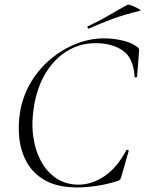

<svg xmlns="http://www.w3.org/2000/svg" viewBox="-20 -803 632 836"><path d="M316 13Q232 13 178.5 -16.5Q125 -46 97.5 -95Q70 -144 64 -202.5Q58 -261 68 -319Q81 -390 116.5 -448Q152 -506 203 -548Q254 -590 313.5 -613Q373 -636 433 -636Q474 -636 514 -626.5Q554 -617 577 -599Q584 -594 585 -590Q586 -586 585 -575L577 -470Q576 -466 571 -466Q566 -466 566 -470Q561 -551 514.5 -583Q468 -615 396 -615Q329 -615 273.5 -581.5Q218 -548 180.5 -487.5Q143 -427 129 -346Q116 -274 124.5 -211Q133 -148 159 -100.5Q185 -53 226.5 -26Q268 1 322 1Q380 1 435 -36Q490 -73 530 -149Q532 -152 537 -150Q542 -148 540 -145L510 -39Q506 -26 503.5 -22Q501 -18 492 -15Q445 0 399.5 6.5Q354 13 316 13ZM368 -679Q364 -677 361.5 -682.5Q359 -688 363 -689Q413 -712 453.5 -736Q494 -760 535 -782Q538 -784 548.5 -780.5Q559 -777 570.5 -771.5Q582 -766 588.5 -761.5Q595 -757 590 -756Q523 -740 471 -721Q419 -702 368 -679Z"/></svg>

Font: Cormorant Garamond Light
Style: Italic
Weight: 300
Italic angle: -10°
Designer: Christian Thalmann (Catharsis Fonts)
Foundry: Catharsis Fonts
Version: Version 4.001